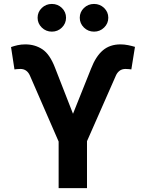

<svg xmlns="http://www.w3.org/2000/svg" viewBox="-20 -965 749 985"><path d="M280.8 0V-238.8L133.3 -577.6Q118.2 -611.3 84.5 -611.3Q77.1 -611.3 66.9 -610.4Q56.6 -609.4 54.2 -608.9L36.6 -723.6Q52.2 -729 70.3 -733.2Q88.4 -737.3 109.9 -737.3Q159.7 -737.3 197.8 -711.9Q235.8 -686.5 262.2 -617.7L354.5 -381.3L447.3 -613.3Q471.7 -676.3 507.8 -706.8Q543.9 -737.3 598.1 -737.3Q617.7 -737.3 637 -733.4Q656.2 -729.5 672.4 -724.6L653.8 -608.9Q651.4 -609.4 641.1 -610.4Q630.9 -611.3 624.5 -611.3Q605.5 -611.3 593.3 -601.8Q581.1 -592.3 574.7 -577.6L426.3 -240.7V0ZM246.1 -802.7Q215.8 -802.7 194.3 -823.7Q172.9 -844.7 172.9 -874Q172.9 -903.3 194.3 -924.1Q215.8 -944.8 246.1 -944.8Q276.4 -944.8 297.6 -924.1Q318.8 -903.3 318.8 -874Q318.8 -844.7 297.6 -823.7Q276.4 -802.7 246.1 -802.7ZM462.4 -802.7Q432.1 -802.7 410.6 -823.7Q389.2 -844.7 389.2 -874Q389.2 -903.3 410.6 -924.1Q432.1 -944.8 462.4 -944.8Q492.7 -944.8 514.2 -924.1Q535.6 -903.3 535.6 -874Q535.6 -844.7 514.2 -823.7Q492.7 -802.7 462.4 -802.7Z"/></svg>

Font: Inter
Style: Bold
Weight: 700
Designer: Rasmus Andersson
Foundry: rsms
Version: Version 4.001;git-9221beed3